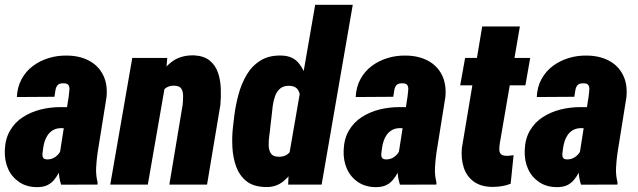

<svg xmlns="http://www.w3.org/2000/svg" viewBox="-21 -770 2662 801"><path d="M229 -132.8 265.6 -367.2Q266.6 -379.9 268.3 -392.3Q270 -404.8 265.4 -413.8Q260.7 -422.9 243.2 -422.4Q226.1 -422.9 219 -414.3Q211.9 -405.8 210.2 -392.6Q208.5 -379.4 206.1 -366.2L49.3 -365.2Q51.3 -407.2 69.1 -439.9Q86.9 -472.7 116.2 -494.6Q145.5 -516.6 182.4 -527.8Q219.2 -539.1 259.3 -538.1Q311.5 -537.6 350.6 -516.8Q389.6 -496.1 409.2 -457Q428.7 -418 423.3 -364.3L386.2 -132.8Q381.8 -102.5 380.1 -70.8Q378.4 -39.1 386.2 -9.3L385.7 0L233.9 0.5Q223.6 -31.2 223.9 -65.4Q224.1 -99.6 229 -132.8ZM279.8 -322.8 265.1 -234.9 231.9 -235.4Q213.9 -234.9 200.7 -227.3Q187.5 -219.7 179 -207.8Q170.4 -195.8 165.5 -180.7Q160.6 -165.5 158.7 -148.9Q156.7 -138.2 156 -128.2Q155.3 -118.2 159.2 -111.6Q163.1 -105 177.2 -105Q191.9 -105 204.1 -111.8Q216.3 -118.7 224.6 -129.4Q232.9 -140.1 234.9 -153.8L244.1 -87.4Q234.9 -68.8 225.6 -51.3Q216.3 -33.7 204.6 -19.5Q192.9 -5.4 176 2.7Q159.2 10.7 133.8 10.7Q90.3 10.7 59.3 -10.3Q28.3 -31.2 12.9 -65.4Q-2.4 -99.6 -1 -142.1Q0.5 -190.4 20.8 -225.1Q41 -259.8 74.2 -281.2Q107.4 -302.7 147.9 -313Q188.5 -323.2 232.4 -323.2Z M666.5 -406.7 595.7 0H439L530.8 -528.3H676.8ZM628.4 -280.3 600.6 -278.8Q603.5 -320.3 613.8 -366.5Q624 -412.6 645 -452.1Q666 -491.7 700.9 -515.9Q735.8 -540 788.1 -539.1Q829.6 -537.1 853.8 -517.3Q877.9 -497.6 888.4 -466.8Q898.9 -436 900.1 -400.6Q901.4 -365.2 898.4 -332.5L842.8 0H685.5L741.2 -334Q742.7 -350.6 742.9 -368.7Q743.2 -386.7 735.8 -399.4Q728.5 -412.1 706.1 -412.6Q681.2 -413.1 666.5 -399.4Q651.9 -385.7 644.5 -364.5Q637.2 -343.3 634 -320.6Q630.9 -297.9 628.4 -280.3Z M1186.5 -130.4 1293.9 -750H1450.7L1320.8 0H1181.2ZM950.7 -238.3 956.5 -287.6Q961.9 -331.1 974.1 -376.2Q986.3 -421.4 1008.5 -458.7Q1030.8 -496.1 1067.1 -518.3Q1103.5 -540.5 1156.7 -538.1Q1200.7 -536.1 1224.9 -507.1Q1249 -478 1259.3 -436.3Q1269.5 -394.5 1271.5 -351.6Q1273.4 -308.6 1272.5 -278.3L1267.6 -244.1Q1262.2 -210.9 1249.8 -167Q1237.3 -123 1215.6 -82Q1193.8 -41 1162.4 -14.6Q1130.9 11.7 1087.4 10.3Q1036.1 9.3 1006.8 -14.4Q977.5 -38.1 964.1 -75.4Q950.7 -112.8 948.5 -155.8Q946.3 -198.7 950.7 -238.3ZM1112.3 -287.6 1106.4 -237.8Q1105.5 -224.1 1102.5 -204.3Q1099.6 -184.6 1099.9 -164.6Q1100.1 -144.5 1108.4 -130.9Q1116.7 -117.2 1138.7 -116.2Q1169.4 -114.7 1186 -133.3Q1202.6 -151.9 1209.2 -179Q1215.8 -206.1 1217.3 -230.5L1225.1 -290.5Q1226.6 -305.2 1229.7 -325.2Q1232.9 -345.2 1231.4 -364.7Q1230 -384.3 1220.5 -397.5Q1210.9 -410.6 1187.5 -412.1Q1163.1 -413.1 1148.4 -401.1Q1133.8 -389.2 1126.7 -369.4Q1119.6 -349.6 1116.7 -327.9Q1113.8 -306.2 1112.3 -287.6Z M1642.6 -132.8 1679.2 -367.2Q1680.2 -379.9 1681.9 -392.3Q1683.6 -404.8 1679 -413.8Q1674.3 -422.9 1656.7 -422.4Q1639.6 -422.9 1632.6 -414.3Q1625.5 -405.8 1623.8 -392.6Q1622.1 -379.4 1619.6 -366.2L1462.9 -365.2Q1464.8 -407.2 1482.7 -439.9Q1500.5 -472.7 1529.8 -494.6Q1559.1 -516.6 1595.9 -527.8Q1632.8 -539.1 1672.9 -538.1Q1725.1 -537.6 1764.2 -516.8Q1803.2 -496.1 1822.8 -457Q1842.3 -418 1836.9 -364.3L1799.8 -132.8Q1795.4 -102.5 1793.7 -70.8Q1792 -39.1 1799.8 -9.3L1799.3 0L1647.5 0.5Q1637.2 -31.2 1637.5 -65.4Q1637.7 -99.6 1642.6 -132.8ZM1693.4 -322.8 1678.7 -234.9 1645.5 -235.4Q1627.4 -234.9 1614.3 -227.3Q1601.1 -219.7 1592.5 -207.8Q1584 -195.8 1579.1 -180.7Q1574.2 -165.5 1572.3 -148.9Q1570.3 -138.2 1569.6 -128.2Q1568.8 -118.2 1572.8 -111.6Q1576.7 -105 1590.8 -105Q1605.5 -105 1617.7 -111.8Q1629.9 -118.7 1638.2 -129.4Q1646.5 -140.1 1648.4 -153.8L1657.7 -87.4Q1648.4 -68.8 1639.2 -51.3Q1629.9 -33.7 1618.2 -19.5Q1606.4 -5.4 1589.6 2.7Q1572.8 10.7 1547.4 10.7Q1503.9 10.7 1472.9 -10.3Q1441.9 -31.2 1426.5 -65.4Q1411.1 -99.6 1412.6 -142.1Q1414.1 -190.4 1434.3 -225.1Q1454.6 -259.8 1487.8 -281.2Q1521 -302.7 1561.5 -313Q1602.1 -323.2 1646 -323.2Z M2190.9 -528.3 2170.9 -414.1H1898.9L1919.4 -528.3ZM1990.7 -659.7H2147.9L2064 -171.4Q2062 -158.7 2062 -147.2Q2062 -135.7 2067.4 -128.4Q2072.8 -121.1 2088.4 -120.1Q2096.7 -119.6 2105.2 -120.6Q2113.8 -121.6 2121.6 -122.6L2109.4 -3.4Q2090.8 3.9 2071.5 6.8Q2052.2 9.8 2031.7 9.8Q1984.4 8.8 1955.1 -12.7Q1925.8 -34.2 1913.8 -70.8Q1901.9 -107.4 1905.8 -151.9Z M2397.9 -132.8 2434.6 -367.2Q2435.5 -379.9 2437.3 -392.3Q2439 -404.8 2434.3 -413.8Q2429.7 -422.9 2412.1 -422.4Q2395 -422.9 2387.9 -414.3Q2380.9 -405.8 2379.2 -392.6Q2377.4 -379.4 2375 -366.2L2218.3 -365.2Q2220.2 -407.2 2238 -439.9Q2255.9 -472.7 2285.2 -494.6Q2314.5 -516.6 2351.3 -527.8Q2388.2 -539.1 2428.2 -538.1Q2480.5 -537.6 2519.5 -516.8Q2558.6 -496.1 2578.1 -457Q2597.7 -418 2592.3 -364.3L2555.2 -132.8Q2550.8 -102.5 2549.1 -70.8Q2547.4 -39.1 2555.2 -9.3L2554.7 0L2402.8 0.5Q2392.6 -31.2 2392.8 -65.4Q2393.1 -99.6 2397.9 -132.8ZM2448.7 -322.8 2434.1 -234.9 2400.9 -235.4Q2382.8 -234.9 2369.6 -227.3Q2356.4 -219.7 2347.9 -207.8Q2339.4 -195.8 2334.5 -180.7Q2329.6 -165.5 2327.6 -148.9Q2325.7 -138.2 2325 -128.2Q2324.2 -118.2 2328.1 -111.6Q2332 -105 2346.2 -105Q2360.8 -105 2373 -111.8Q2385.3 -118.7 2393.6 -129.4Q2401.9 -140.1 2403.8 -153.8L2413.1 -87.4Q2403.8 -68.8 2394.5 -51.3Q2385.3 -33.7 2373.5 -19.5Q2361.8 -5.4 2345 2.7Q2328.1 10.7 2302.7 10.7Q2259.3 10.7 2228.3 -10.3Q2197.3 -31.2 2181.9 -65.4Q2166.5 -99.6 2168 -142.1Q2169.4 -190.4 2189.7 -225.1Q2210 -259.8 2243.2 -281.2Q2276.4 -302.7 2316.9 -313Q2357.4 -323.2 2401.4 -323.2Z"/></svg>

Font: Roboto Condensed Black
Style: Italic
Weight: 900
Italic angle: -12°
Designer: Christian Robertson
Foundry: Google
Version: Version 3.008; 2023